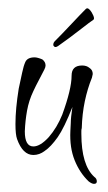

<svg xmlns="http://www.w3.org/2000/svg" viewBox="-20 -379 266 472"><path d="M211 73Q206 73 198 67Q176 46 163.5 15Q151 -16 153 -57L154 -77Q154 -83 155 -93Q156 -103 158 -116Q138 -65 122 -42Q105 -18 90 -8Q77 2 62 2Q36 2 22 -37Q18 -48 18 -74Q18 -93 20 -114.5Q22 -136 26 -161Q31 -184 34.5 -200.5Q38 -217 42 -226Q47 -238 65 -238Q72 -238 84 -233Q92 -227 92 -218Q92 -214 89 -208L75 -181Q72 -175 68.5 -168.5Q65 -162 62 -155Q51 -132 46.5 -107Q42 -82 41 -56Q41 -19 62 -19Q79 -19 100 -42Q120 -65 133 -97Q156 -160 156 -193Q156 -218 182 -218Q193 -218 200 -212Q208 -207 208 -197L206 -188Q195 -161 188.5 -130Q182 -99 181 -64Q180 -61 180 -57V-50Q180 27 212 56Q218 60 218 67Q218 73 211 73ZM123 -266Q117 -262 114 -264Q111 -266 111 -269Q111 -274 115 -278Q133 -296 155.5 -320Q178 -344 191 -357Q195 -361 200.5 -355Q206 -349 209.5 -340.5Q213 -332 209 -330Q200 -324 183.5 -311Q167 -298 150 -285.5Q133 -273 123 -266Z"/></svg>

Font: Puppies Play
Style: Regular
Weight: 400
Designer: Robert E. Leuschke
Foundry: Robert E. Leuschke
Version: Version 1.010; ttfautohint (v1.8.3)